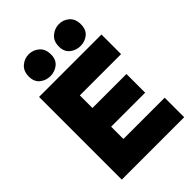

<svg xmlns="http://www.w3.org/2000/svg" viewBox="-267 -1049 1162 1162"><g transform="rotate(-45 314.5 -467.5)"><path d="M67 0V-708H601V-540H248V-432H539V-272H248V-167H601V0ZM463 -748Q425 -748 396 -771Q367 -794 367 -839Q367 -885 397 -910Q427 -935 464 -935Q501 -935 529 -910.5Q557 -886 557 -840Q557 -794 529 -771Q501 -748 463 -748ZM205 -748Q167 -748 138.5 -771Q110 -794 110 -839Q110 -885 139 -910Q168 -935 205 -935Q242 -935 271 -910.5Q300 -886 300 -839Q300 -794 271.5 -771Q243 -748 205 -748Z"/></g></svg>

Font: Onest Black
Style: Regular
Weight: 900
Designer: Dmitri Voloshin, Andrey Kudryavtsev
Foundry: Dmitri Voloshin, Andrey Kudryavtsev
Version: Version 1.000;gftools[0.9.33]